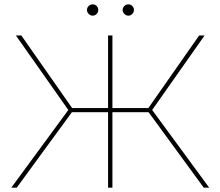

<svg xmlns="http://www.w3.org/2000/svg" viewBox="-20 -863 1014 883"><path d="M917 0 656 -357 674 -365 942 0ZM32 0 300 -365 318 -357 57 0ZM300 -349 53 -700H78L318 -357ZM296 -347V-366H485V-347ZM477 0V-700H497V0ZM489 -347V-366H678V-347ZM674 -349 656 -357 896 -700H921ZM570 -791Q560 -791 552 -799Q544 -807 544 -817Q544 -828 552 -835.5Q560 -843 570 -843Q581 -843 588.5 -835.5Q596 -828 596 -817Q596 -807 588.5 -799Q581 -791 570 -791ZM406 -791Q396 -791 388 -799Q380 -807 380 -817Q380 -828 388 -835.5Q396 -843 406 -843Q417 -843 424.5 -835.5Q432 -828 432 -817Q432 -807 424.5 -799Q417 -791 406 -791Z"/></svg>

Font: Montserrat Thin
Style: Regular
Weight: 100
Designer: Julieta Ulanovsky
Foundry: Julieta Ulanovsky
Version: Version 9.000